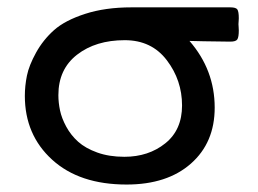

<svg xmlns="http://www.w3.org/2000/svg" viewBox="-20 -492 695 517"><path d="M46.9 -233.9Q46.9 -260.7 52.5 -288.3Q58.1 -315.9 77.1 -350.3Q96.2 -384.8 125.5 -410.9Q154.8 -437 209 -454.6Q263.2 -472.2 334 -472.2H600.1Q615.2 -472.2 619.1 -466.6Q623 -460.9 623 -442.9Q623 -439.9 622.6 -435.1Q622.1 -430.2 622.1 -427Q622.1 -423.8 622.6 -418.5Q623 -413.1 623 -410.2Q623 -392.1 619.1 -386Q615.2 -379.9 600.1 -379.9Q512.2 -380.9 490.2 -381.8Q558.1 -303.7 558.1 -202.1Q558.1 -107.9 494.1 -51.5Q430.2 4.9 320.8 4.9Q193.8 4.9 120.4 -62Q46.9 -128.9 46.9 -233.9ZM137.2 -235.8Q137.2 -215.8 141.6 -194.8Q146 -173.8 158.4 -150.9Q170.9 -127.9 190.4 -110.4Q210 -92.8 241.9 -81.3Q273.9 -69.8 314.9 -69.8Q379.9 -69.8 425 -106Q470.2 -142.1 470.2 -208Q470.2 -275.9 429.2 -329.8Q388.2 -383.8 315.9 -383.8Q237.8 -383.8 187.5 -344.7Q137.2 -305.7 137.2 -235.8Z"/></svg>

Font: CMU Concrete
Style: Bold
Weight: 700
Version: Version 0.7.0